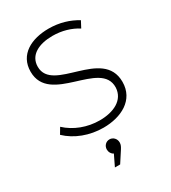

<svg xmlns="http://www.w3.org/2000/svg" viewBox="-175 -611 787 886"><g transform="rotate(-30 218.5 -168.0)"><path d="M96 -394C96 -456 153 -484 226 -484C276 -484 322 -470 358 -447L376 -481C335 -506 285 -522 227 -522C135 -522 56 -482 56 -391C56 -212 364 -279 360 -132C357 -66 294 -37 221 -37C155 -37 92 -61 47 -103L28 -71C76 -25 146 1 219 1C313 1 400 -42 400 -139C400 -323 96 -254 96 -394ZM215 61C196 61 181 76 181 96C181 110 188 122 200 128L172 186H200L237 129C244 118 249 109 249 97C249 76 233 61 215 61Z"/></g></svg>

Font: Montserrat ExtraLight
Style: Regular
Weight: 250
Designer: Julieta Ulanovsky
Foundry: Julieta Ulanovsky
Version: Version 4.000